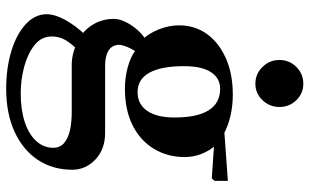

<svg xmlns="http://www.w3.org/2000/svg" viewBox="-210 -574 1001 621"><g transform="rotate(90 290.5 -263.5)"><path d="M267 217Q201 217 146 200.5Q91 184 58.5 154Q26 124 26 86Q26 59 45 25Q64 -9 94 -40V-26Q70 -43 55.5 -70.5Q41 -98 41 -131Q41 -148 50.5 -168Q60 -188 75 -205.5Q90 -223 105 -232L108 -223Q87 -246 74.5 -278Q62 -310 62 -342Q62 -394 90.5 -433Q119 -472 169.5 -494Q220 -516 286 -516Q323 -516 356.5 -508Q390 -500 416 -485L398 -488L565 -500V-457L557 -448L439 -456L449 -461Q467 -442 477.5 -415.5Q488 -389 488 -361Q488 -305 461.5 -261Q435 -217 385.5 -192Q336 -167 266 -167Q232 -167 198 -176Q164 -185 142 -202H147Q143 -197 137.5 -186.5Q132 -176 128.5 -165.5Q125 -155 125 -149Q125 -126 143 -114.5Q161 -103 191 -103H409Q463 -103 496 -71.5Q529 -40 529 3Q529 66 497.5 114Q466 162 407 189.5Q348 217 267 217ZM282 170Q335 170 374.5 157Q414 144 436 120Q458 96 458 65Q458 43 443 30Q428 17 402.5 11Q377 5 342 5H190Q172 5 153.5 0.5Q135 -4 121 -12L142 -15Q121 6 109.5 25.5Q98 45 98 70Q98 103 125.5 125Q153 147 195 158.5Q237 170 282 170ZM278 -208Q317 -208 338.5 -239Q360 -270 360 -328Q360 -400 337 -437.5Q314 -475 267 -475Q233 -475 213.5 -445.5Q194 -416 194 -358Q194 -285 215 -246.5Q236 -208 278 -208ZM251 -589Q219 -589 196.5 -612Q174 -635 174 -667Q174 -699 196.5 -721.5Q219 -744 251 -744Q282 -744 304 -721.5Q326 -699 326 -667Q326 -635 304 -612Q282 -589 251 -589Z"/></g></svg>

Font: Wittgenstein SemiBold
Style: Regular
Weight: 600
Designer: Jörg Drees
Foundry: Jörg Drees
Version: Version 1.500